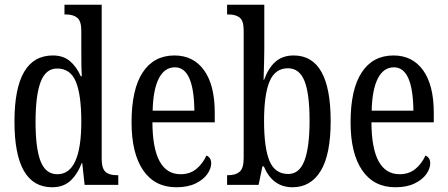

<svg xmlns="http://www.w3.org/2000/svg" viewBox="-20 -780 1888 810"><path d="M41 -267Q41 -546 203 -546Q246 -546 274 -523Q302 -500 321 -458H325Q323 -489 323 -563V-650Q323 -691 306 -705Q289 -719 258 -719H252V-760H409V-111Q409 -70 424.5 -55.5Q440 -41 471 -41H479V0H337L327 -92H325Q305 -42 275.5 -16Q246 10 200 10Q41 10 41 -267ZM323 -267Q323 -380 300 -435.5Q277 -491 221 -491Q173 -491 151.5 -434.5Q130 -378 130 -266Q130 -153 151.5 -99Q173 -45 222 -45Q323 -45 323 -267Z M535 -264Q535 -403 582 -474.5Q629 -546 716 -546Q796 -546 841 -483.5Q886 -421 886 -304V-264H623Q624 -45 742 -45Q781 -45 808 -67Q835 -89 851 -124Q871 -115 871 -91Q871 -69 854.5 -45.5Q838 -22 805 -6Q772 10 724 10Q633 10 584 -61.5Q535 -133 535 -264ZM800 -313Q798 -496 718 -496Q674 -496 650 -449Q626 -402 624 -313Z M1093 -78H1087L1071 0H938V-41H944Q974 -41 991 -55.5Q1008 -70 1008 -113V-651Q1008 -692 991.5 -705.5Q975 -719 944 -719H938V-760H1095V-575Q1095 -536 1092 -443H1094Q1112 -493 1142 -519.5Q1172 -546 1219 -546Q1375 -546 1375 -269Q1375 -128 1333 -59Q1291 10 1214 10Q1130 10 1093 -78ZM1286 -271Q1286 -385 1264.5 -438.5Q1243 -492 1195 -492Q1141 -492 1117.5 -437Q1094 -382 1094 -270Q1094 -156 1117 -101Q1140 -46 1196 -46Q1243 -46 1264.5 -102.5Q1286 -159 1286 -271Z M1459 -264Q1459 -403 1506 -474.5Q1553 -546 1640 -546Q1720 -546 1765 -483.5Q1810 -421 1810 -304V-264H1547Q1548 -45 1666 -45Q1705 -45 1732 -67Q1759 -89 1775 -124Q1795 -115 1795 -91Q1795 -69 1778.5 -45.5Q1762 -22 1729 -6Q1696 10 1648 10Q1557 10 1508 -61.5Q1459 -133 1459 -264ZM1724 -313Q1722 -496 1642 -496Q1598 -496 1574 -449Q1550 -402 1548 -313Z"/></svg>

Font: Noto Serif Cond
Style: Regular
Weight: 400
Width: 3
Designer: Monotype Design Team
Foundry: Monotype Imaging Inc.
Version: Version 1.001